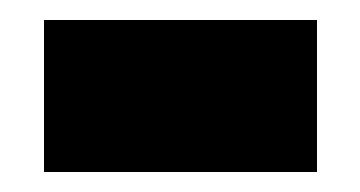

<svg xmlns="http://www.w3.org/2000/svg" viewBox="-20 -364 360 192"><path d="M24 -192V-344H297V-192Z"/></svg>

Font: Noto Sans Bengali SemiCondensed Black
Style: Regular
Weight: 900
Width: 4
Designer: Joana Ranito - Universal Thirst; Jelle Bosma - Monotype Design Team
Foundry: Universal Thirst ehf.
Version: Version 3.000; ttfautohint (v1.8.4.7-5d5b)